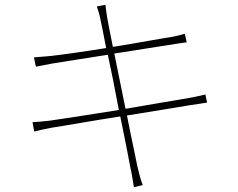

<svg xmlns="http://www.w3.org/2000/svg" viewBox="-20 -755 996 803"><path d="M846 -326Q835 -324 818 -321.5Q801 -319 774 -315Q729 -307 659 -296Q589 -285 511 -272Q519 -231 526.5 -194.5Q534 -158 540 -130Q546 -102 549.5 -84Q553 -66 554 -61Q559 -41 564.5 -19.5Q570 2 577 19L540 28Q536 5 533 -15Q530 -35 525 -55Q524 -60 520.5 -79Q517 -98 511.5 -126.5Q506 -155 498.5 -191.5Q491 -228 483 -268Q438 -261 395 -254Q352 -247 314.5 -240.5Q277 -234 246.5 -229Q216 -224 197 -221Q171 -216 154.5 -212.5Q138 -209 123 -205L116 -244Q131 -245 150.5 -246.5Q170 -248 185 -250Q205 -253 236 -257.5Q267 -262 305.5 -268Q344 -274 388 -281Q432 -288 477 -295Q466 -355 454 -415Q442 -475 431 -526Q358 -515 294 -504.5Q230 -494 197 -489Q175 -485 158 -481.5Q141 -478 130 -476L122 -515Q136 -516 153 -517.5Q170 -519 193 -521Q209 -523 233.5 -526Q258 -529 288.5 -533.5Q319 -538 353.5 -543Q388 -548 424 -554Q415 -603 408.5 -633.5Q402 -664 401 -669Q398 -686 394 -700Q390 -714 385 -728L421 -735Q422 -722 424.5 -706.5Q427 -691 429 -677Q430 -672 436 -640Q442 -608 452 -559Q491 -565 528.5 -571.5Q566 -578 600 -584Q634 -590 661 -594.5Q688 -599 706 -602Q725 -606 735.5 -609Q746 -612 753 -614L761 -578Q755 -577 742 -575.5Q729 -574 712 -571L458 -531L505 -300Q586 -314 657 -326Q728 -338 769 -345Q796 -350 812 -353.5Q828 -357 839 -360Z"/></svg>

Font: Kinto Sans Thin
Style: Regular
Weight: 100
Designer: Authors: Ryoko NISHIZUKA  (kana & ideographs); Paul D. Hunt (Latin, Greek & Cyrillic); Wenlong ZHANG  (bopomofo); Sandol
Foundry: Adobe Systems Incorporated, ookami Inc.
Version: Version 0.001